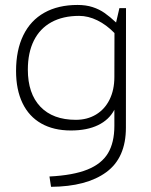

<svg xmlns="http://www.w3.org/2000/svg" viewBox="-20 -508 600 764"><path d="M481.4 -475.6 481 0Q481 120.1 402.8 177.2Q324.7 234.4 183.1 235.4L176.8 194.3Q271.5 189.5 327.9 166.7Q384.3 144 409.7 101.6Q435.1 59.1 435.1 -7.3V-71.3Q414.1 -31.2 370.1 -10Q326.2 11.2 262.2 11.2Q193.4 11.2 144.3 -16.6Q95.2 -44.4 69.6 -97.7Q43.9 -150.9 43.9 -225.6Q43.9 -308.6 72.8 -367.7Q101.6 -426.8 156.5 -457.5Q211.4 -488.3 288.6 -488.3Q322.3 -488.3 348.6 -479.7Q375 -471.2 396.2 -456.3Q417.5 -441.4 441.9 -418.5L455.1 -475.6ZM435.1 -201.2Q435.5 -273.4 435.5 -376.5Q403.8 -409.2 367.4 -427Q331.1 -444.8 294.9 -444.8Q230.5 -444.8 184.6 -419.7Q138.7 -394.5 114.7 -346.4Q90.8 -298.3 90.8 -231Q90.8 -135.7 140.6 -83.5Q190.4 -31.2 281.7 -31.2Q327.1 -31.2 362.1 -52.2Q397 -73.2 416 -111.8Q435.1 -150.4 435.1 -201.7Z"/></svg>

Font: Selawik Light
Style: Regular
Weight: 300
Designer: Aaron Bell
Foundry: Microsoft Corporation
Version: Version 1.01